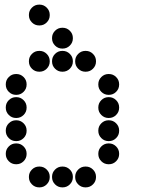

<svg xmlns="http://www.w3.org/2000/svg" viewBox="-20 -815 640 830"><path d="M149 -795Q131 -795 118 -782Q105 -769 105 -751V-749Q105 -731 118 -718Q131 -705 149 -705H151Q169 -705 182 -718Q195 -731 195 -749V-751Q195 -769 182 -782Q169 -795 151 -795ZM249 -695Q231 -695 218 -682Q205 -669 205 -651V-649Q205 -631 218 -618Q231 -605 249 -605H251Q269 -605 282 -618Q295 -631 295 -649V-651Q295 -669 282 -682Q269 -695 251 -695ZM149 -595Q131 -595 118 -582Q105 -569 105 -551V-549Q105 -531 118 -518Q131 -505 149 -505H151Q169 -505 182 -518Q195 -531 195 -549V-551Q195 -569 182 -582Q169 -595 151 -595ZM249 -595Q231 -595 218 -582Q205 -569 205 -551V-549Q205 -531 218 -518Q231 -505 249 -505H251Q269 -505 282 -518Q295 -531 295 -549V-551Q295 -569 282 -582Q269 -595 251 -595ZM349 -595Q331 -595 318 -582Q305 -569 305 -551V-549Q305 -531 318 -518Q331 -505 349 -505H351Q369 -505 382 -518Q395 -531 395 -549V-551Q395 -569 382 -582Q369 -595 351 -595ZM49 -495Q31 -495 18 -482Q5 -469 5 -451V-449Q5 -431 18 -418Q31 -405 49 -405H51Q69 -405 82 -418Q95 -431 95 -449V-451Q95 -469 82 -482Q69 -495 51 -495ZM449 -495Q431 -495 418 -482Q405 -469 405 -451V-449Q405 -431 418 -418Q431 -405 449 -405H451Q469 -405 482 -418Q495 -431 495 -449V-451Q495 -469 482 -482Q469 -495 451 -495ZM49 -395Q31 -395 18 -382Q5 -369 5 -351V-349Q5 -331 18 -318Q31 -305 49 -305H51Q69 -305 82 -318Q95 -331 95 -349V-351Q95 -369 82 -382Q69 -395 51 -395ZM449 -395Q431 -395 418 -382Q405 -369 405 -351V-349Q405 -331 418 -318Q431 -305 449 -305H451Q469 -305 482 -318Q495 -331 495 -349V-351Q495 -369 482 -382Q469 -395 451 -395ZM49 -295Q31 -295 18 -282Q5 -269 5 -251V-249Q5 -231 18 -218Q31 -205 49 -205H51Q69 -205 82 -218Q95 -231 95 -249V-251Q95 -269 82 -282Q69 -295 51 -295ZM449 -295Q431 -295 418 -282Q405 -269 405 -251V-249Q405 -231 418 -218Q431 -205 449 -205H451Q469 -205 482 -218Q495 -231 495 -249V-251Q495 -269 482 -282Q469 -295 451 -295ZM49 -195Q31 -195 18 -182Q5 -169 5 -151V-149Q5 -131 18 -118Q31 -105 49 -105H51Q69 -105 82 -118Q95 -131 95 -149V-151Q95 -169 82 -182Q69 -195 51 -195ZM449 -195Q431 -195 418 -182Q405 -169 405 -151V-149Q405 -131 418 -118Q431 -105 449 -105H451Q469 -105 482 -118Q495 -131 495 -149V-151Q495 -169 482 -182Q469 -195 451 -195ZM149 -95Q131 -95 118 -82Q105 -69 105 -51V-49Q105 -31 118 -18Q131 -5 149 -5H151Q169 -5 182 -18Q195 -31 195 -49V-51Q195 -69 182 -82Q169 -95 151 -95ZM249 -95Q231 -95 218 -82Q205 -69 205 -51V-49Q205 -31 218 -18Q231 -5 249 -5H251Q269 -5 282 -18Q295 -31 295 -49V-51Q295 -69 282 -82Q269 -95 251 -95ZM349 -95Q331 -95 318 -82Q305 -69 305 -51V-49Q305 -31 318 -18Q331 -5 349 -5H351Q369 -5 382 -18Q395 -31 395 -49V-51Q395 -69 382 -82Q369 -95 351 -95Z"/></svg>

Font: Doto Black Rounded Black
Style: Regular
Weight: 900
Monospace: yes
Version: Version 1.000